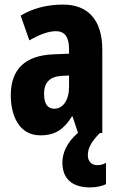

<svg xmlns="http://www.w3.org/2000/svg" viewBox="-20 -580 518 837"><path d="M363 98C363 68 373 44 415 0H426V-363C426 -494 363 -560 255 -560C184 -560 121 -543 70 -512L108 -404C155 -431 192 -444 224 -444C263 -444 281 -418 281 -365V-346L211 -343C92 -338 27 -280 27 -165C27 -76 63 10 156 10C222 10 259 -17 294 -73H296L320 -1C270 42 252 88 252 129C252 197 292 237 373 237C403 237 427 230 442 223V130C432 135 422 140 404 140C378 140 363 122 363 98ZM247 -249 281 -251V-201C281 -143 254 -106 217 -106C188 -106 172 -127 172 -171C172 -220 197 -246 247 -249Z"/></svg>

Font: Noto Sans Georgian ExtraCondensed ExtraBold
Style: Regular
Weight: 800
Width: 2
Designer: Monotype Design Team, Akaki Razmadze
Foundry: Google LLC
Version: Version 2.005